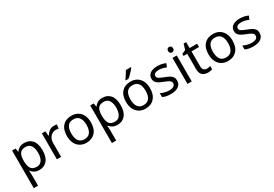

<svg xmlns="http://www.w3.org/2000/svg" viewBox="57 -1980 4901 3433"><g transform="rotate(-30 2507.5 -263.0)"><path d="M340 -546Q439 -546 499.5 -477Q560 -408 560 -269Q560 -132 499.5 -61Q439 10 339 10Q277 10 236.5 -13.5Q196 -37 173 -68H167Q169 -51 171 -25Q173 1 173 20V240H85V-536H157L169 -463H173Q197 -498 236 -522Q275 -546 340 -546ZM324 -472Q242 -472 208.5 -426Q175 -380 173 -286V-269Q173 -170 205.5 -116.5Q238 -63 326 -63Q375 -63 406.5 -90Q438 -117 453.5 -163.5Q469 -210 469 -270Q469 -362 433.5 -417Q398 -472 324 -472Z M950 -546Q965 -546 982.5 -544.5Q1000 -543 1013 -540L1002 -459Q989 -462 973.5 -464Q958 -466 944 -466Q903 -466 867 -443.5Q831 -421 809.5 -380.5Q788 -340 788 -286V0H700V-536H772L782 -438H786Q812 -482 853 -514Q894 -546 950 -546Z M1559 -269Q1559 -136 1491.5 -63Q1424 10 1309 10Q1238 10 1182.5 -22.5Q1127 -55 1095 -117.5Q1063 -180 1063 -269Q1063 -402 1130 -474Q1197 -546 1312 -546Q1385 -546 1440.5 -513.5Q1496 -481 1527.5 -419.5Q1559 -358 1559 -269ZM1154 -269Q1154 -174 1191.5 -118.5Q1229 -63 1311 -63Q1392 -63 1430 -118.5Q1468 -174 1468 -269Q1468 -364 1430 -418Q1392 -472 1310 -472Q1228 -472 1191 -418Q1154 -364 1154 -269Z M1953 -546Q2052 -546 2112.5 -477Q2173 -408 2173 -269Q2173 -132 2112.5 -61Q2052 10 1952 10Q1890 10 1849.5 -13.5Q1809 -37 1786 -68H1780Q1782 -51 1784 -25Q1786 1 1786 20V240H1698V-536H1770L1782 -463H1786Q1810 -498 1849 -522Q1888 -546 1953 -546ZM1937 -472Q1855 -472 1821.5 -426Q1788 -380 1786 -286V-269Q1786 -170 1818.5 -116.5Q1851 -63 1939 -63Q1988 -63 2019.5 -90Q2051 -117 2066.5 -163.5Q2082 -210 2082 -270Q2082 -362 2046.5 -417Q2011 -472 1937 -472Z M2779 -269Q2779 -136 2711.5 -63Q2644 10 2529 10Q2458 10 2402.5 -22.5Q2347 -55 2315 -117.5Q2283 -180 2283 -269Q2283 -402 2350 -474Q2417 -546 2532 -546Q2605 -546 2660.5 -513.5Q2716 -481 2747.5 -419.5Q2779 -358 2779 -269ZM2374 -269Q2374 -174 2411.5 -118.5Q2449 -63 2531 -63Q2612 -63 2650 -118.5Q2688 -174 2688 -269Q2688 -364 2650 -418Q2612 -472 2530 -472Q2448 -472 2411 -418Q2374 -364 2374 -269ZM2672 -766V-756Q2660 -738 2635 -709.5Q2610 -681 2581.5 -652.5Q2553 -624 2529 -606H2471V-618Q2486 -637 2503.5 -663Q2521 -689 2538 -716.5Q2555 -744 2566 -766Z M3267 -148Q3267 -70 3209 -30Q3151 10 3053 10Q2997 10 2956.5 1Q2916 -8 2885 -24V-104Q2917 -88 2962.5 -74.5Q3008 -61 3055 -61Q3122 -61 3152 -82.5Q3182 -104 3182 -140Q3182 -160 3171 -176Q3160 -192 3131.5 -208Q3103 -224 3050 -244Q2998 -264 2961 -284Q2924 -304 2904 -332Q2884 -360 2884 -404Q2884 -472 2939.5 -509Q2995 -546 3085 -546Q3134 -546 3176.5 -536.5Q3219 -527 3256 -510L3226 -440Q3192 -454 3155 -464Q3118 -474 3079 -474Q3025 -474 2996.5 -456.5Q2968 -439 2968 -409Q2968 -387 2981 -371.5Q2994 -356 3024.5 -341.5Q3055 -327 3106 -307Q3157 -288 3193 -268Q3229 -248 3248 -219.5Q3267 -191 3267 -148Z M3442 -737Q3462 -737 3477.5 -723.5Q3493 -710 3493 -681Q3493 -653 3477.5 -639Q3462 -625 3442 -625Q3420 -625 3405 -639Q3390 -653 3390 -681Q3390 -710 3405 -723.5Q3420 -737 3442 -737ZM3485 -536V0H3397V-536Z M3834 -62Q3854 -62 3875 -65.5Q3896 -69 3909 -73V-6Q3895 1 3869 5.5Q3843 10 3819 10Q3777 10 3741.5 -4.5Q3706 -19 3684 -55Q3662 -91 3662 -156V-468H3586V-510L3663 -545L3698 -659H3750V-536H3905V-468H3750V-158Q3750 -109 3773.5 -85.5Q3797 -62 3834 -62Z M4482 -269Q4482 -136 4414.5 -63Q4347 10 4232 10Q4161 10 4105.5 -22.5Q4050 -55 4018 -117.5Q3986 -180 3986 -269Q3986 -402 4053 -474Q4120 -546 4235 -546Q4308 -546 4363.5 -513.5Q4419 -481 4450.5 -419.5Q4482 -358 4482 -269ZM4077 -269Q4077 -174 4114.5 -118.5Q4152 -63 4234 -63Q4315 -63 4353 -118.5Q4391 -174 4391 -269Q4391 -364 4353 -418Q4315 -472 4233 -472Q4151 -472 4114 -418Q4077 -364 4077 -269Z M4970 -148Q4970 -70 4912 -30Q4854 10 4756 10Q4700 10 4659.5 1Q4619 -8 4588 -24V-104Q4620 -88 4665.5 -74.5Q4711 -61 4758 -61Q4825 -61 4855 -82.5Q4885 -104 4885 -140Q4885 -160 4874 -176Q4863 -192 4834.5 -208Q4806 -224 4753 -244Q4701 -264 4664 -284Q4627 -304 4607 -332Q4587 -360 4587 -404Q4587 -472 4642.5 -509Q4698 -546 4788 -546Q4837 -546 4879.5 -536.5Q4922 -527 4959 -510L4929 -440Q4895 -454 4858 -464Q4821 -474 4782 -474Q4728 -474 4699.5 -456.5Q4671 -439 4671 -409Q4671 -387 4684 -371.5Q4697 -356 4727.5 -341.5Q4758 -327 4809 -307Q4860 -288 4896 -268Q4932 -248 4951 -219.5Q4970 -191 4970 -148Z"/></g></svg>

Font: Noto IKEA Simplified Chinese
Style: Regular
Weight: 400
Designer: Monotype Design Team
Foundry: Monotype Imaging Inc.
Version: Version 1.100